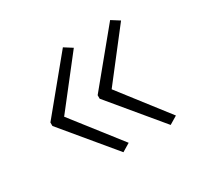

<svg xmlns="http://www.w3.org/2000/svg" viewBox="-95 -516 647 623"><g transform="rotate(-30 228.5 -204.5)"><path d="M47 -197V-210L204 -401L234 -382L95 -204L234 -26L204 -8ZM224 -197V-210L381 -401L411 -382L273 -204L411 -26L381 -8Z"/></g></svg>

Font: Noto Sans Syriac ExtraLight
Style: Regular
Weight: 250
Version: Version 3.000